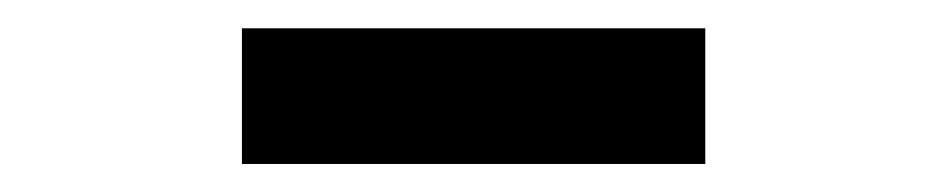

<svg xmlns="http://www.w3.org/2000/svg" viewBox="-20 -789 666 135"><path d="M150.1 -673.7V-769.1H475.9V-673.7Z"/></svg>

Font: Noto Sans JP
Style: Regular
Weight: 100
Designer: Ryoko NISHIZUKA 西塚涼子 (kana, bopomofo & ideographs); Paul D. Hunt (Latin, Greek & Cyrillic); Sandoll Communications 산돌커뮤니
Foundry: Adobe
Version: Version 2.004;hotconv 1.0.118;makeotfexe 2.5.65603